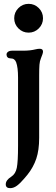

<svg xmlns="http://www.w3.org/2000/svg" viewBox="-20 -736 294 1000"><path d="M10 224Q10 202 39 184Q61 170 67.5 138Q74 106 74 23V-332Q74 -385 64 -412Q60 -422 53 -427Q46 -432 34 -432Q25 -432 19.5 -437.5Q14 -443 14 -452Q14 -460 21.5 -466Q29 -472 44 -472H102Q137 -472 165 -479Q177 -482 187 -482Q204 -482 204 -467Q204 -458 193 -432Q187 -418 185.5 -399Q184 -380 184 -343V-332V-18Q184 46 169 90.5Q154 135 123 174L107 193Q86 218 68.5 231Q51 244 33 244Q10 244 10 224ZM54 -641Q54 -672 76 -694Q98 -716 129 -716Q160 -716 182 -694Q204 -672 204 -641Q204 -610 182 -588Q160 -566 129 -566Q98 -566 76 -588Q54 -610 54 -641Z"/></svg>

Font: Raigarh
Style: Regular
Weight: 400
Designer: jaikishan Patel
Foundry: MagicType
Version: Version 1.000;FEAKit 1.0